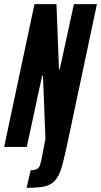

<svg xmlns="http://www.w3.org/2000/svg" viewBox="-33 -708 487 925"><path d="M95 197 115 112Q135 112 145 106Q155 100 159 89Q163 78 166 64L186 -40L174 -343H170L96 0H-13L133 -688H239L251 -375H255L323 -688H434L291 -14Q279 42 269 80.5Q259 119 246 142Q233 165 214 177Q195 189 166 193Q137 197 95 197Z"/></svg>

Font: Saira UltraCondensed ExtraBold
Style: Italic
Weight: 800
Width: 1
Italic angle: -12°
Designer: Hector Gatti with collaboration of the Omnibus-Type team
Foundry: Omnibus-Type
Version: Version 1.101